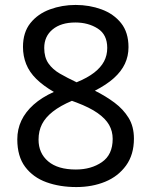

<svg xmlns="http://www.w3.org/2000/svg" viewBox="-20 -811 612 777"><path d="M289 -54Q222 -54 168 -73.5Q114 -93 82 -135.5Q50 -178 50 -247Q50 -288 66.5 -323Q83 -358 116 -387.5Q149 -417 198 -439Q155 -464 127 -491.5Q99 -519 86 -551.5Q73 -584 73 -621Q73 -680 103 -717.5Q133 -755 182 -773Q231 -791 286 -791Q342 -791 391 -773Q440 -755 470 -717.5Q500 -680 500 -620Q500 -584 485.5 -553Q471 -522 441 -495Q411 -468 364 -444Q408 -422 443.5 -395.5Q479 -369 500.5 -334Q522 -299 522 -250Q522 -185 490 -141Q458 -97 405.5 -75.5Q353 -54 289 -54ZM287 -125Q349 -125 392.5 -155Q436 -185 436 -249Q436 -280 421.5 -305.5Q407 -331 375 -353.5Q343 -376 290 -396L271 -403Q224 -383 194 -359.5Q164 -336 150 -308.5Q136 -281 136 -246Q136 -191 175 -158Q214 -125 287 -125ZM290 -478Q334 -496 361 -517Q388 -538 401 -562.5Q414 -587 414 -617Q414 -671 375.5 -695.5Q337 -720 285 -720Q227 -720 193 -692Q159 -664 159 -617Q159 -579 176 -554.5Q193 -530 222.5 -513Q252 -496 290 -478Z"/></svg>

Font: Noto Sans Malayalam UI
Style: Regular
Weight: 400
Designer: Jelle Bosma - Monotype Design Team
Foundry: Monotype Imaging Inc.
Version: Version 2.104